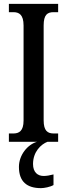

<svg xmlns="http://www.w3.org/2000/svg" viewBox="-20 -734 346 994"><path d="M26 0H172C123 14 78 68 78 130C78 206 119 240 192 240C209 240 240 234 257 224V169C238 174 221 177 206 177C175 177 151 158 151 115C151 52 192 13 226 0H281V-43H258C227 -43 206 -56 206 -111V-602C206 -659 226 -671 258 -671H281V-714H26V-671H49C78 -671 102 -659 102 -602V-110C102 -55 78 -43 49 -43H26Z"/></svg>

Font: Noto Serif Ethiopic ExtraCondensed Medium
Style: Regular
Weight: 500
Width: 2
Designer: Monotype Design Team
Foundry: Monotype Imaging Inc.
Version: Version 2.102